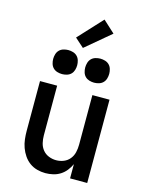

<svg xmlns="http://www.w3.org/2000/svg" viewBox="-142 -1064 884 1158"><g transform="rotate(15 300.0 -485.5)"><path d="M257 8Q231 8 205 1Q179 -6 158 -21.5Q137 -37 122 -59Q107 -81 98 -106Q89 -131 86 -157.5Q83 -184 83 -210V-520H190V-210Q190 -186 195.5 -162.5Q201 -139 216 -120.5Q231 -102 253.5 -93Q276 -84 300 -84Q324 -84 346.5 -93Q369 -102 384 -120.5Q399 -139 404.5 -162.5Q410 -186 410 -210V-520H517V0H410V-89Q400 -67 385 -48Q370 -29 349.5 -16Q329 -3 305 2.5Q281 8 257 8ZM400 -595Q385 -595 370 -599.5Q355 -604 344.5 -614.5Q334 -625 329.5 -640Q325 -655 325 -670Q325 -685 329.5 -700Q334 -715 344.5 -725.5Q355 -736 370 -740.5Q385 -745 400 -745Q415 -745 430 -740.5Q445 -736 455.5 -725.5Q466 -715 470.5 -700Q475 -685 475 -670Q475 -655 470.5 -640Q466 -625 455.5 -614.5Q445 -604 430 -599.5Q415 -595 400 -595ZM200 -595Q185 -595 170 -599.5Q155 -604 144.5 -614.5Q134 -625 129.5 -640Q125 -655 125 -670Q125 -685 129.5 -700Q134 -715 144.5 -725.5Q155 -736 170 -740.5Q185 -745 200 -745Q215 -745 230 -740.5Q245 -736 255.5 -725.5Q266 -715 270.5 -700Q275 -685 275 -670Q275 -655 270.5 -640Q266 -625 255.5 -614.5Q245 -604 230 -599.5Q215 -595 200 -595ZM281 -780 225 -830 363 -979 437 -911Z"/></g></svg>

Font: Zed Mono Semibold Extended
Style: Regular
Weight: 600
Width: 7
Monospace: yes
Designer: Belleve Invis
Foundry: Belleve Invis
Version: Version 1.0.0; ttfautohint (v1.8.4)